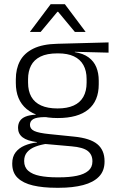

<svg xmlns="http://www.w3.org/2000/svg" viewBox="-20 -703 546 910"><path d="M253.5 -143.5Q157.5 -143.5 106.2 -186.2Q55 -229 55 -310V-327Q55 -377 74.8 -414Q94.5 -451 138 -472.5Q181.5 -494 252 -495.5L494.5 -502V-453.5L334.5 -457.5V-456Q375 -449.5 400 -431Q425 -412.5 436.5 -384.5Q448 -356.5 448 -320.5V-303.5Q448 -225 398.8 -184.2Q349.5 -143.5 253.5 -143.5ZM250.5 137.5H261Q309 137.5 344 130.2Q379 123 398.5 106.5Q418 90 418 62.5V61Q418 29.5 395.5 12.2Q373 -5 319 -9.5L184 -21.5L205 -22Q172.5 -17.5 147.8 -8Q123 1.5 108.8 18Q94.5 34.5 94.5 59.5V60.5Q94.5 89.5 114 106.5Q133.5 123.5 168.5 130.5Q203.5 137.5 250.5 137.5ZM247 187Q183.5 187 136.5 176Q89.5 165 63.8 140.2Q38 115.5 38 73.5V71.5Q38 40 53.8 19.2Q69.5 -1.5 96.5 -13Q123.5 -24.5 155.5 -28L155 -29.5Q108.5 -35.5 87 -52.2Q65.5 -69 65.5 -97V-97.5Q65.5 -116 74.2 -129.5Q83 -143 101.5 -150.5Q120 -158 149.5 -159.5V-168.5L230 -147L192 -148Q152.5 -147.5 137.2 -138.2Q122 -129 122 -111.5V-111Q122 -92 142.5 -82.2Q163 -72.5 213.5 -67.5L331 -55.5Q407 -48 441.2 -19.8Q475.5 8.5 475.5 61V63Q475.5 107 449 134.2Q422.5 161.5 374 174.2Q325.5 187 260 187ZM253 -189Q298.5 -189 329 -202.8Q359.5 -216.5 375 -244Q390.5 -271.5 390.5 -311V-328.5Q390.5 -367.5 375.2 -394.8Q360 -422 330.2 -436Q300.5 -450 255.5 -450H252Q202.5 -450 171.8 -434.8Q141 -419.5 127 -392Q113 -364.5 113 -328V-311.5Q113 -271.5 128.5 -244.2Q144 -217 175 -203Q206 -189 253 -189ZM220 -683H287.5L385 -553V-551.5H335L255.5 -647H252L172.5 -551.5H122.5V-553Z"/></svg>

Font: Anek Latin Light
Style: Regular
Weight: 300
Designer: Yesha Goshar
Foundry: Ek Type
Version: Version 1.003